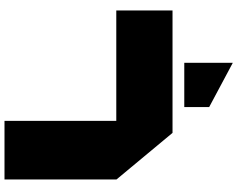

<svg xmlns="http://www.w3.org/2000/svg" viewBox="-118 -652 1030 833"><g transform="rotate(-90 396.5 -235.0)"><path d="M237 -1 35 -244V-245H768V-1ZM35 -245V-730H289V-245ZM540 260 349 158V50H541V260Z"/></g></svg>

Font: Foldit Thin Black
Style: Regular
Weight: 900
Version: Version 1.003